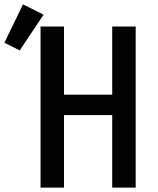

<svg xmlns="http://www.w3.org/2000/svg" viewBox="-102 -856 722 876"><path d="M83 0V-735H190V-424H410V-735H517V0H410V-331H190V0ZM-12 -626 -82 -661 3 -836 97 -789Z"/></svg>

Font: Iosevka Custom SmBdEx
Style: Regular
Weight: 600
Width: 7
Monospace: yes
Designer: Belleve Invis
Foundry: Belleve Invis
Version: Version 11.2.4; ttfautohint (v1.8.4)